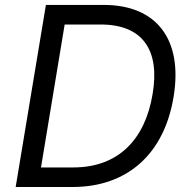

<svg xmlns="http://www.w3.org/2000/svg" viewBox="-20 -747 759 767"><path d="M394.9 -727.3H163.4L42.6 0H269.9C491.5 0 636.4 -134.9 673.3 -359.4C711.6 -588.1 606.5 -727.3 394.9 -727.3ZM589.5 -370.7C559.7 -190.3 453.1 -78.1 272.7 -78.1H143.8L238.3 -649.1H382.1C552.6 -649.1 619.3 -544 589.5 -370.7Z"/></svg>

Font: TID UI
Style: Italic
Weight: 400
Italic angle: -9.39999°
Designer: The TID Project Authors
Foundry: Bakken & Bæck
Version: Version 1.001;hotconv 1.0.109;makeotfexe 2.5.65596